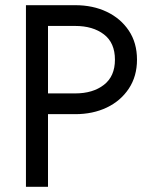

<svg xmlns="http://www.w3.org/2000/svg" viewBox="-20 -720 588 740"><path d="M165 -280H270Q338 -280 391.5 -305.5Q445 -331 476.5 -378.5Q508 -426 508 -490Q508 -555 476.5 -602Q445 -649 391.5 -674.5Q338 -700 270 -700H165H127H80V0H165ZM165 -360V-620H270Q338 -620 380.5 -587.5Q423 -555 423 -490Q423 -426 380.5 -393Q338 -360 270 -360Z"/></svg>

Font: Jost-400-Book
Style: Regular
Weight: 400
Version: Version 3.200; ttfautohint (v0.97) -l 8 -r 50 -G 200 -x 14 -